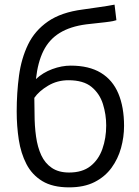

<svg xmlns="http://www.w3.org/2000/svg" viewBox="-20 -796 600 828"><path d="M278 12Q207 12 162.5 -15Q118 -42 94 -88.5Q70 -135 61 -193.5Q52 -252 52 -315Q52 -396 62 -470Q72 -544 101 -604Q130 -664 187 -703.5Q244 -743 337 -755Q379 -761 403 -764.5Q427 -768 443 -770.5Q459 -773 474 -776L482 -709Q476 -707 467 -705Q458 -703 433 -700Q408 -697 352 -691Q283 -682 237.5 -654Q192 -626 167.5 -577Q143 -528 135 -455Q165 -483 205.5 -498Q246 -513 285 -513Q364 -513 415 -482Q466 -451 490.5 -392.5Q515 -334 515 -253Q515 -205 502 -158Q489 -111 461 -72.5Q433 -34 388 -11Q343 12 278 12ZM278 -52Q335 -52 370 -79.5Q405 -107 421.5 -153.5Q438 -200 438 -255Q438 -302 424 -347Q410 -392 375 -421Q340 -450 275 -450Q227 -450 187.5 -426.5Q148 -403 128 -374Q128 -362 128.5 -341.5Q129 -321 129 -305Q129 -253 135.5 -207Q142 -161 158 -126.5Q174 -92 203.5 -72Q233 -52 278 -52Z"/></svg>

Font: Ubuntu Sans Mono
Style: Regular
Weight: 400
Monospace: yes
Designer: Dalton Maag Ltd
Foundry: Dalton Maag Ltd
Version: Version 1.006